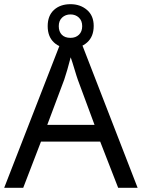

<svg xmlns="http://www.w3.org/2000/svg" viewBox="-20 -898 679 918"><path d="M0 0 279 -717H360L638 0H545L459 -221H176L91 0ZM206 -301H432L352 -517Q350 -522 345.5 -536.5Q341 -551 336 -567.5Q331 -584 326 -600Q321 -616 318 -624Q310 -593 301.5 -563.5Q293 -534 287 -517ZM317 -667Q268 -667 238 -695Q208 -723 208 -773Q208 -823 238 -850.5Q268 -878 317 -878Q364 -878 396 -850.5Q428 -823 428 -774Q428 -723 396.5 -695Q365 -667 317 -667ZM317 -717Q342 -717 357.5 -732Q373 -747 373 -773Q373 -799 357 -814Q341 -829 317 -829Q293 -829 277 -814Q261 -799 261 -773Q261 -747 275.5 -732Q290 -717 317 -717Z"/></svg>

Font: BC Sans
Style: Regular
Weight: 400
Designer: Monotype Design Team
Province of B.C.
Foundry: Monotype Imaging Inc.
Version: Version 2.000;GOOG;noto-source:20170915:90ef993387c0